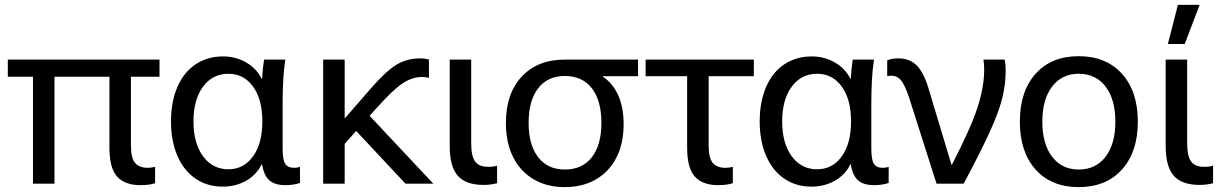

<svg xmlns="http://www.w3.org/2000/svg" viewBox="-20 -752 4997 786"><path d="M516 -438V-157Q516 -105 533 -85Q550 -65 585 -65Q599 -65 615 -69V-2Q591 6 555 6Q491 6 459.5 -29Q428 -64 428 -147V-438H203V0H115V-438H12V-508H633V-438Z M1051 -430H1053Q1055 -470 1061 -508H1148Q1137 -440 1137 -328V-144Q1137 -98 1147.5 -81.5Q1158 -65 1184 -65Q1197 -65 1208 -69V-3Q1181 6 1148 6Q1105 6 1082.5 -14Q1060 -34 1053 -79H1051Q1030 -36 987.5 -12Q945 12 892 12Q828 12 780 -21Q732 -54 706 -114.5Q680 -175 680 -255Q680 -335 706 -395.5Q732 -456 780.5 -488.5Q829 -521 893 -521Q945 -521 987.5 -496.5Q1030 -472 1051 -430ZM915 -59Q978 -59 1016 -112Q1054 -165 1054 -255Q1054 -345 1016 -397.5Q978 -450 915 -450Q850 -450 811 -397Q772 -344 772 -255Q772 -166 811 -112.5Q850 -59 915 -59Z M1438 -216 1391 -163V0H1303V-508H1391V-269H1393L1499 -391Q1562 -463 1604.5 -488Q1647 -513 1700 -513Q1719 -513 1736 -508V-433Q1722 -437 1709 -437Q1667 -437 1627 -410Q1587 -383 1523 -311L1493 -278L1754 0H1640Z M1979 -69Q2000 -69 2015 -74V-2Q1989 5 1960 5Q1887 5 1854 -32.5Q1821 -70 1821 -155V-508H1909V-164Q1909 -113 1925 -91Q1941 -69 1979 -69Z M2448 -440V-438Q2489 -411 2511 -361.5Q2533 -312 2533 -244Q2533 -165 2503.5 -107Q2474 -49 2419.5 -17.5Q2365 14 2292 14Q2219 14 2164.5 -18Q2110 -50 2080.5 -109Q2051 -168 2051 -248Q2051 -369 2116 -438.5Q2181 -508 2292 -508H2592V-440ZM2144 -249Q2144 -159 2183 -108.5Q2222 -58 2292 -58Q2364 -58 2403 -108.5Q2442 -159 2442 -249Q2442 -340 2403 -390.5Q2364 -441 2292 -441Q2222 -441 2183 -390.5Q2144 -340 2144 -249Z M2881 -440V-157Q2881 -105 2898 -85Q2915 -65 2950 -65Q2964 -65 2980 -69V-2Q2956 6 2920 6Q2856 6 2824.5 -29Q2793 -64 2793 -147V-440H2623V-508H3066V-440Z M3461 -430H3463Q3465 -470 3471 -508H3558Q3547 -440 3547 -328V-144Q3547 -98 3557.5 -81.5Q3568 -65 3594 -65Q3607 -65 3618 -69V-3Q3591 6 3558 6Q3515 6 3492.5 -14Q3470 -34 3463 -79H3461Q3440 -36 3397.5 -12Q3355 12 3302 12Q3238 12 3190 -21Q3142 -54 3116 -114.5Q3090 -175 3090 -255Q3090 -335 3116 -395.5Q3142 -456 3190.5 -488.5Q3239 -521 3303 -521Q3355 -521 3397.5 -496.5Q3440 -472 3461 -430ZM3325 -59Q3388 -59 3426 -112Q3464 -165 3464 -255Q3464 -345 3426 -397.5Q3388 -450 3325 -450Q3260 -450 3221 -397Q3182 -344 3182 -255Q3182 -166 3221 -112.5Q3260 -59 3325 -59Z M3785 -377 3875 -78H3877Q3954 -227 3981.5 -311.5Q4009 -396 4009 -468Q4009 -489 4006 -508H4093Q4097 -488 4097 -464Q4097 -406 4083 -350Q4069 -294 4032.5 -213.5Q3996 -133 3925 0H3814L3702 -351Q3685 -403 3669 -422.5Q3653 -442 3629 -442Q3620 -442 3612 -440V-505Q3631 -513 3658 -513Q3705 -513 3734.5 -482.5Q3764 -452 3785 -377Z M4396 -522Q4508 -522 4573 -450Q4638 -378 4638 -254Q4638 -130 4573 -58Q4508 14 4396 14Q4284 14 4219.5 -58Q4155 -130 4155 -254Q4155 -378 4219.5 -450Q4284 -522 4396 -522ZM4396 -58Q4466 -58 4506 -110.5Q4546 -163 4546 -254Q4546 -345 4506 -397.5Q4466 -450 4396 -450Q4327 -450 4287 -397.5Q4247 -345 4247 -254Q4247 -163 4287 -110.5Q4327 -58 4396 -58Z M4910 -69Q4931 -69 4946 -74V-2Q4920 5 4891 5Q4818 5 4785 -32.5Q4752 -70 4752 -155V-508H4840V-164Q4840 -113 4856 -91Q4872 -69 4910 -69ZM4761 -572 4802 -732H4891L4830 -572Z"/></svg>

Font: CST
Style: Regular
Weight: 400
Version: Version 1.00